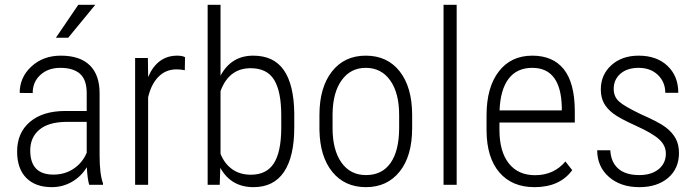

<svg xmlns="http://www.w3.org/2000/svg" viewBox="-20 -770 2904 800"><path d="M351.6 0Q344.2 -25.4 341.8 -73.2Q317.4 -33.7 279.1 -12Q240.7 9.8 195.8 9.8Q127.4 9.8 89.4 -28.8Q51.3 -67.4 51.3 -138.7Q51.3 -216.3 104.2 -261.7Q157.2 -307.1 250.5 -307.6H341.3V-381.3Q341.3 -438 313.2 -462.6Q285.2 -487.3 231 -487.3Q180.7 -487.3 148.4 -458Q116.2 -428.7 116.2 -382.3L62 -382.8Q62 -447.8 110.8 -492.9Q159.7 -538.1 233.4 -538.1Q313 -538.1 354 -498Q395 -458 395 -381.3V-122.1Q395 -44.4 409.2 -5.9V0ZM202.6 -42.5Q250.5 -42.5 287.4 -67.4Q324.2 -92.3 341.3 -133.8V-262.2H255.4Q181.2 -261.2 143.6 -229.2Q106 -197.3 106 -143.1Q106 -42.5 202.6 -42.5ZM306.2 -750H377L264.2 -612.8H212.9Z M750 -477.5Q730.5 -481 715.8 -481Q670.9 -481 640.4 -450.2Q609.9 -419.4 597.2 -364.7V0H543V-528.3H596.2L597.2 -449.2Q635.7 -538.1 718.3 -538.1Q739.7 -538.1 751 -531.7Z M1206.1 -239.3Q1206.1 -117.2 1163.3 -53.7Q1120.6 9.8 1036.1 9.8Q942.9 9.8 897.9 -70.8L895.5 0H845.2V-750H898.9V-454.6Q943.4 -538.1 1035.2 -538.1Q1120.6 -538.1 1162.6 -477.8Q1204.6 -417.5 1206.1 -297.9ZM1151.9 -288.6Q1151.9 -389.2 1122.1 -437.5Q1092.3 -485.8 1024.4 -485.8Q934.1 -485.8 898.9 -390.6V-128.9Q915.5 -87.4 947.8 -64.7Q980 -42 1025.4 -42Q1090.3 -42 1120.8 -89.1Q1151.4 -136.2 1151.9 -235.8Z M1311 -291Q1311 -405.3 1362.8 -471.7Q1414.6 -538.1 1503.9 -538.1Q1593.8 -538.1 1645.3 -472.7Q1696.8 -407.2 1697.3 -292.5V-236.3Q1697.3 -120.1 1645.3 -55.2Q1593.3 9.8 1504.9 9.8Q1416.5 9.8 1364.7 -53.7Q1313 -117.2 1311 -228.5ZM1365.7 -236.3Q1365.7 -145 1402.6 -92.8Q1439.5 -40.5 1504.9 -40.5Q1571.8 -40.5 1607.2 -90.8Q1642.6 -141.1 1643.1 -234.9V-291Q1643.1 -382.3 1606 -434.8Q1568.8 -487.3 1503.9 -487.3Q1440.9 -487.3 1403.8 -436Q1366.7 -384.8 1365.7 -294.9Z M1882.8 0H1828.1V-750H1882.8Z M2207 9.8Q2113.8 9.8 2061 -51.3Q2008.3 -112.3 2007.3 -225.1V-289.6Q2007.3 -405.8 2058.1 -471.9Q2108.9 -538.1 2197.8 -538.1Q2283.7 -538.1 2328.9 -481.9Q2374 -425.8 2375 -310.1V-259.3H2061V-229.5Q2061 -138.7 2099.9 -89.4Q2138.7 -40 2209.5 -40Q2287.6 -40 2335.9 -97.2L2364.3 -61Q2312.5 9.8 2207 9.8ZM2197.8 -487.3Q2133.8 -487.3 2099.4 -442.1Q2064.9 -397 2061.5 -310.1H2320.8V-324.2Q2316.9 -487.3 2197.8 -487.3Z M2754.4 -129.9Q2754.4 -164.1 2726.1 -189.7Q2697.8 -215.3 2630.1 -245.8Q2562.5 -276.4 2535.6 -296.6Q2508.8 -316.9 2496.1 -340.8Q2483.4 -364.7 2483.4 -397.5Q2483.4 -458.5 2527.3 -498.3Q2571.3 -538.1 2641.1 -538.1Q2716.3 -538.1 2761.2 -495.6Q2806.2 -453.1 2806.2 -383.3H2752Q2752 -428.2 2721.2 -457.8Q2690.4 -487.3 2641.1 -487.3Q2593.3 -487.3 2565.2 -462.9Q2537.1 -438.5 2537.1 -399.4Q2537.1 -367.7 2558.6 -347.7Q2580.1 -327.6 2651.4 -293.5Q2725.1 -261.2 2752.9 -240.2Q2780.8 -219.2 2794.9 -193.6Q2809.1 -168 2809.1 -132.8Q2809.1 -67.4 2763.7 -28.8Q2718.3 9.8 2644 9.8Q2565.4 9.8 2516.8 -33.2Q2468.3 -76.2 2468.3 -144H2522.9Q2525.4 -94.7 2555.9 -67.6Q2586.4 -40.5 2644 -40.5Q2693.8 -40.5 2724.1 -64.9Q2754.4 -89.4 2754.4 -129.9Z"/></svg>

Font: TypoPRO Roboto
Style: Regular
Weight: 300
Designer: Google
Version: Version 2.136; 2016